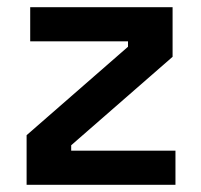

<svg xmlns="http://www.w3.org/2000/svg" viewBox="-20 -514 559 534"><path d="M54 0V-138L336 -384V-399H64V-494H460V-356L178 -110V-95H468V0Z"/></svg>

Font: Space Grotesk SemiBold
Style: Regular
Weight: 600
Designer: Florian Karsten
Foundry: Florian Karsten
Version: Version 2.000